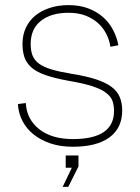

<svg xmlns="http://www.w3.org/2000/svg" viewBox="-20 -562 548 751"><path d="M265 12Q216 12 177.5 -1Q139 -14 111 -36.5Q83 -59 67.5 -89.5Q52 -120 50 -155L81 -159Q84 -96 133 -57Q182 -18 265 -18Q426 -18 426 -128Q426 -150 420 -167Q414 -184 395.5 -198.5Q377 -213 342 -224.5Q307 -236 248 -246Q193 -256 157.5 -268.5Q122 -281 102.5 -298.5Q83 -316 75.5 -338.5Q68 -361 68 -390Q68 -425 81 -453Q94 -481 117.5 -500.5Q141 -520 174.5 -531Q208 -542 248 -542Q291 -542 324.5 -529.5Q358 -517 382.5 -495.5Q407 -474 422 -445.5Q437 -417 443 -385L412 -379Q408 -405 396 -429Q384 -453 363.5 -471.5Q343 -490 314.5 -501Q286 -512 248 -512Q180 -512 140 -480.5Q100 -449 100 -390Q100 -364 107 -345.5Q114 -327 132 -313.5Q150 -300 181.5 -290.5Q213 -281 262 -273Q318 -264 356 -251.5Q394 -239 416.5 -222Q439 -205 448.5 -182Q458 -159 458 -130Q458 -61 408 -24.5Q358 12 265 12ZM225 169 261 94H237V46H287V89L247 169Z"/></svg>

Font: Geist Thin
Style: Regular
Weight: 400
Designer: Basement.studio, Andrés Briganti, Mateo Zaragoza
Foundry: Basement.studio, Vercel, Andrés Briganti, Guido Ferreyra, Mateo Zaragoza
Version: Version 1.401